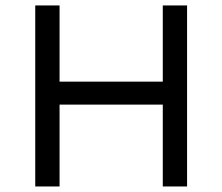

<svg xmlns="http://www.w3.org/2000/svg" viewBox="-20 -674 804 694"><path d="M107.4 -654.3V0H195.3V-295.9H568.4V0H656.2V-654.3H568.4V-378.9H195.3V-654.3Z"/></svg>

Font: Sen-gleads
Style: Regular
Weight: 400
Designer: Kosal Sen, Philatype
Foundry: Philatype
Version: Version 1.004; ttfautohint (v1.8.3)